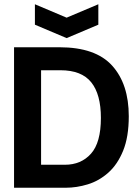

<svg xmlns="http://www.w3.org/2000/svg" viewBox="-20 -882 656 902"><path d="M46 0V-660H259Q429 -660 507 -573.5Q585 -487 585 -336Q585 -239 558.5 -174Q532 -109 488.5 -70.5Q445 -32 392.5 -16Q340 0 289 0ZM264 -552H173V-108H285Q361 -108 407.5 -160Q454 -212 454 -328Q454 -439 408.5 -495.5Q363 -552 264 -552ZM144 -862 293 -799 442 -862V-766L293 -703L144 -766Z"/></svg>

Font: Bricolage Grotesque 96pt SemiBold
Style: Regular
Weight: 600
Designer: Mathieu Triay
Foundry: Atelier Triay
Version: Version 1.001; ttfautohint (v1.8.4.7-5d5b);gftools[0.9.33.de